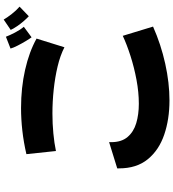

<svg xmlns="http://www.w3.org/2000/svg" viewBox="31 -939 938 1040"><g transform="rotate(-90 500.0 -419.0)"><path d="M932 -732Q923 -740 907.5 -757.5Q892 -775 878 -795.5Q864 -816 858 -830L914 -868Q925 -849 944.5 -824Q964 -799 984 -782ZM818 -717Q811 -726 798 -747.5Q785 -769 773 -792.5Q761 -816 757 -831L821 -856Q829 -835 843.5 -807Q858 -779 875 -759ZM764 -539Q719 -562 660 -576Q601 -590 535.5 -597Q470 -604 405 -604Q350 -604 297.5 -599Q245 -594 202 -585L185 -745Q250 -760 312.5 -767Q375 -774 435 -774Q545 -774 642 -752Q739 -730 811 -690ZM876 -59Q779 -16 675 7Q571 30 476 30Q374 30 290.5 1.5Q207 -27 157.5 -87.5Q108 -148 108 -243V-253L250 -297V-285Q250 -230 278 -197Q306 -164 353 -150Q400 -136 458 -136Q520 -136 587 -148.5Q654 -161 716.5 -181Q779 -201 826 -223Z"/></g></svg>

Font: Mochiy Pop One
Style: Regular
Weight: 400
Designer: FONTDASU
Foundry: FONTDASU / Google Inc. / Adobe
Version: Version 2.000